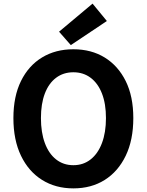

<svg xmlns="http://www.w3.org/2000/svg" viewBox="-20 -1026 810 1060"><path d="M385 14Q287 14 212.5 -32.5Q138 -79 96 -166Q54 -253 54 -374Q54 -494 96 -579Q138 -664 212.5 -709Q287 -754 385 -754Q484 -754 558 -708.5Q632 -663 674 -578.5Q716 -494 716 -374Q716 -253 674 -166Q632 -79 558 -32.5Q484 14 385 14ZM385 -114Q440 -114 480.5 -146Q521 -178 543 -236.5Q565 -295 565 -374Q565 -453 543 -509.5Q521 -566 480.5 -596.5Q440 -627 385 -627Q330 -627 289.5 -596.5Q249 -566 227.5 -509.5Q206 -453 206 -374Q206 -295 227.5 -236.5Q249 -178 289.5 -146Q330 -114 385 -114ZM371 -777 306 -851 491 -1006 570 -910Z"/></svg>

Font: Noto Sans SC
Style: Bold
Weight: 700
Designer: Ryoko NISHIZUKA  (kana, bopomofo & ideographs); Paul D. Hunt (Latin, Greek & Cyrillic); Sandoll Communications , Soo-you
Foundry: Adobe
Version: Version 2.004-H2;hotconv 1.0.118;makeotfexe 2.5.65603